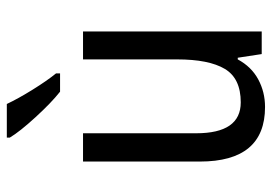

<svg xmlns="http://www.w3.org/2000/svg" viewBox="-140 -666 816 577"><g transform="rotate(-90 268.5 -378.0)"><path d="M143 -766V-757Q161 -727 204.5 -679.5Q248 -632 281 -606H336V-618Q314 -645 287 -688.5Q260 -732 244 -766ZM378 -537V-254Q378 -159 349.5 -111Q321 -63 249 -63Q156 -63 156 -197V-537H71V-186Q71 10 235 10Q280 10 318 -10.5Q356 -31 378 -72H383L394 0H462V-537Z"/></g></svg>

Font: Noto Sans UI SemiCondensed
Style: Regular
Weight: 400
Width: 4
Designer: Monotype Design Team
Foundry: Monotype Imaging Inc.
Version: 1.001